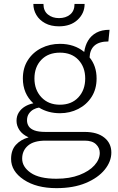

<svg xmlns="http://www.w3.org/2000/svg" viewBox="-20 -707 596 970"><path d="M265 243.5Q164 243.5 100 200.8Q36 158 36 96Q36 51.5 60.2 24.8Q84.5 -2 124.5 -13Q93 -27.5 78.2 -49.8Q63.5 -72 63.5 -96.5Q63.5 -121 75.2 -139.2Q87 -157.5 106.2 -169Q125.5 -180.5 148.5 -185Q95.5 -234 95.5 -310.5Q95.5 -364 120.8 -403.2Q146 -442.5 188.8 -464Q231.5 -485.5 283 -485.5Q355.5 -485.5 405.5 -444.5Q410 -477 425.2 -502.2Q440.5 -527.5 467.2 -542Q494 -556.5 533.5 -556.5L527.5 -497.5Q436.5 -497.5 432.5 -417Q468 -373.5 468 -310.5Q468 -257 442.8 -217.5Q417.5 -178 375.2 -156.5Q333 -135 283 -135Q223 -135 177 -163.5Q163 -161.5 149.2 -154Q135.5 -146.5 126 -132.8Q116.5 -119 116.5 -99Q116.5 -82.5 125 -69.2Q133.5 -56 153.8 -48.2Q174 -40.5 210.5 -40.5H408Q471 -40.5 506.8 -12Q542.5 16.5 542.5 63.5Q542.5 109 509 150.2Q475.5 191.5 413.5 217.5Q351.5 243.5 265 243.5ZM265 196Q332 196 381.2 177Q430.5 158 457.2 128.2Q484 98.5 484 65.5Q484 40 465 21.8Q446 3.5 408 3.5H210.5Q150.5 3.5 121.2 28.8Q92 54 92 94.5Q92 136 135.2 166Q178.5 196 265 196ZM282.5 -178Q341.5 -178 376 -215.2Q410.5 -252.5 410.5 -310.5Q410.5 -368 376.2 -404.5Q342 -441 283 -441Q223.5 -441 188.8 -404.8Q154 -368.5 154 -310.5Q154 -253 189.2 -215.5Q224.5 -178 282.5 -178ZM278 -574Q237 -574 208 -589.8Q179 -605.5 163.8 -631.2Q148.5 -657 148.5 -687H199.5Q199.5 -652 222 -633.8Q244.5 -615.5 278 -615.5Q312.5 -615.5 334.5 -633.8Q356.5 -652 356.5 -687H407.5Q407.5 -640 372.2 -607Q337 -574 278 -574Z"/></svg>

Font: Betina Sans Light
Style: Regular
Weight: 300
Designer: Jonathan Pinhorn (font) & Cristiano Sobral (main changes)
Version: Version 2.001;October 6, 2020;FontCreator 13.0.0.2681 64-bit